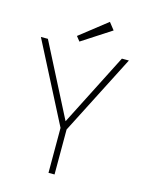

<svg xmlns="http://www.w3.org/2000/svg" viewBox="-123 -903 758 980"><g transform="rotate(15 256.5 -413.0)"><path d="M230.5 -237.5 13.5 -660H50.5L246.5 -277L441.5 -660H478.5L262.5 -237.5V0H230.5ZM209.5 -688 190 -712.5 334 -825.5 363.5 -788Z"/></g></svg>

Font: League Spartan Thin
Style: Regular
Weight: 100
Foundry: The League of Moveable Type
Version: Version 2.002